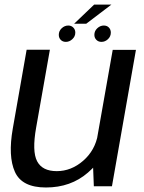

<svg xmlns="http://www.w3.org/2000/svg" viewBox="-20 -809 624 834"><path d="M387.6 0H466.3L570.5 -592.4H469.6L383.5 -105.1ZM196.7 -593H95.7L35.6 -251Q14.3 -130.1 44.8 -62.4Q75.3 5.4 179.4 5.4Q287.6 5.4 362 -59.3Q436.5 -124.1 449.2 -196.3L405.5 -226.3Q393.4 -156.1 341.4 -110.8Q289.5 -65.6 226.3 -65.6Q163.8 -65.6 141.2 -108.6Q118.6 -151.6 137 -254.9ZM266.1 -627.1Q281.6 -627.1 294.3 -638.9Q307.1 -650.7 307.1 -667.3Q307.1 -680.7 298.3 -689.4Q289.6 -698.1 276.5 -698.1Q260.7 -698.1 248 -686.3Q235.4 -674.5 235.4 -657.8Q235.4 -644.5 243.9 -635.8Q252.3 -627.1 266.1 -627.1ZM420.5 -627.1Q436.6 -627.1 449 -638.9Q461.4 -650.7 461.4 -667.3Q461.4 -680.7 453 -689.4Q444.7 -698.1 430.9 -698.1Q415.3 -698.1 402.6 -686.3Q389.9 -674.5 389.9 -657.8Q389.9 -644.5 398.7 -635.8Q407.4 -627.1 420.5 -627.1ZM301.9 -705.8H354.4L464 -789.1H389Z"/></svg>

Font: Anybody Thin
Style: Italic
Weight: 100
Italic angle: -10°
Designer: Tyler Finck
Foundry: Etcetera Type Company
Version: Version 1.114;gftools[0.9.25]